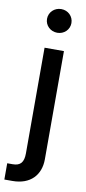

<svg xmlns="http://www.w3.org/2000/svg" viewBox="-132 -769 454 1010"><g transform="rotate(10 94.5 -263.5)"><path d="M161.6 62.5V-515.6H58.1V48.8C58.1 96.7 40.5 117.2 -0.5 117.2H-29.8V204.1H13.2C109.4 204.1 161.6 146 161.6 62.5ZM109.9 -604.5C146.5 -604.5 174.8 -632.3 174.8 -667.5C174.8 -703.1 146.5 -731 109.9 -731C73.2 -731 44.4 -703.1 44.4 -667.5C44.4 -632.3 73.2 -604.5 109.9 -604.5Z"/></g></svg>

Font: Inteeer Medium
Style: Regular
Weight: 500
Designer: Rasmus Andersson
Foundry: rsms
Version: Version 4.001;Glyphs 3.4 (3402)